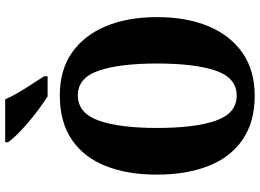

<svg xmlns="http://www.w3.org/2000/svg" viewBox="-148 -822 981 724"><g transform="rotate(-90 342.0 -460.5)"><path d="M343 10Q243 10 176.5 -36Q110 -82 77.5 -165Q45 -248 45 -359Q45 -470 77.5 -552Q110 -634 176.5 -679.5Q243 -725 344 -725Q439 -725 504.5 -679.5Q570 -634 604.5 -551.5Q639 -469 639 -358Q639 -247 604.5 -164.5Q570 -82 504 -36Q438 10 343 10ZM343 -58Q410 -58 437 -137Q464 -216 464 -358Q464 -500 437 -578.5Q410 -657 344 -657Q277 -657 249 -578.5Q221 -500 221 -358Q221 -216 248.5 -137Q276 -58 343 -58ZM340 -771Q318 -785 291.5 -804.5Q265 -824 239.5 -846Q214 -868 194.5 -888Q175 -908 167 -921V-931H329Q338 -909 354 -882Q370 -855 387 -829Q404 -803 416 -784V-771Z"/></g></svg>

Font: Noto Serif Lao ExtraCondensed Black
Style: Regular
Weight: 900
Width: 2
Designer: Monotype Design Team
Foundry: Monotype Imaging Inc.
Version: Version 2.003; ttfautohint (v1.8.4.7-5d5b)